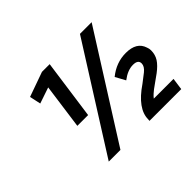

<svg xmlns="http://www.w3.org/2000/svg" viewBox="-137 -944 1197 1197"><g transform="rotate(-45 461.5 -345.0)"><path d="M332 0 768 -690H665L229 0ZM868 0 879 -79H705Q714 -91 726.5 -102Q739 -113 747.5 -119.5Q756 -126 785 -146.5Q814 -167 829 -178Q869 -208 887.5 -237Q906 -266 906 -304Q906 -320 900 -334Q878 -404 783 -404Q698 -404 628 -347L664 -281Q715 -320 762 -320Q807 -320 807 -288Q807 -262 777 -238Q747 -214 720 -194Q589 -105 589 -12L588 0ZM343 -296 398 -690H330L167 -632L183 -558L289 -594L248 -296Z"/></g></svg>

Font: Brisa Sans Medium
Style: Italic
Weight: 600
Italic angle: -8°
Designer: Dalton Maag Ltd
Foundry: Dalton Maag Ltd
Version: Version 1.101;July 10, 2019;FontCreator 11.5.0.2425 64-bit